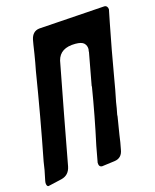

<svg xmlns="http://www.w3.org/2000/svg" viewBox="-145 -811 706 877"><g transform="rotate(-15 207.5 -372.5)"><path d="M-25 -9Q-34 -9 -35 -26L-34 -35Q-22 -89 -18 -123Q22 -327 55 -532L62 -569Q69 -608 75 -650L79 -673Q87 -711 120 -715L433 -736Q441 -736 445.5 -730.5Q450 -725 450 -717L438 -657Q414 -536 393 -413Q383 -352 372 -300Q368 -271 362 -243Q362 -234 360 -225L348 -151Q344 -118 337 -84Q331 -46 296 -41L235 -33Q219 -33 219 -54L233 -130Q262 -263 284 -398H283L312 -555L311 -554L313 -566Q313 -583 302 -594Q291 -605 261 -605Q188 -605 174 -549Q128 -310 84 -72Q76 -33 40 -24Z"/></g></svg>

Font: Bangerz
Style: Regular
Weight: 400
Designer: vernon adams
Foundry: Vernon Adams
Version: Version 2.10;February 7, 2025;FontCreator 13.0.0.2683 64-bit